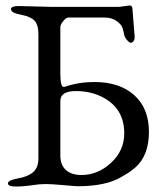

<svg xmlns="http://www.w3.org/2000/svg" viewBox="-20 -675 608 700"><path d="M463 -641 471 -540Q471 -530 466.5 -524.5Q462 -519 457 -519Q452 -519 443 -529Q434 -539 432 -551.5Q430 -564 426 -575Q422 -586 405 -598.5Q388 -611 361 -611H229Q221 -611 210.5 -598Q200 -585 200 -576V-408Q200 -358 212 -358Q215 -358 217 -359Q268 -376 324 -376Q416 -376 469.5 -328Q523 -280 523 -194Q523 -108 473 -64Q455 -49 448 -45Q441 -41 423 -30Q366 4 263 4Q256 4 212 0Q168 -4 146 -4Q124 -4 95 0.5Q66 5 37.5 5Q9 5 9 -6.5Q9 -18 45.5 -24.5Q82 -31 101 -47.5Q120 -64 120 -98V-550Q120 -585 105.5 -600Q91 -615 55.5 -621.5Q20 -628 20 -642Q20 -653 49 -653L166 -650H414L453 -655Q463 -655 463 -641ZM200 -307V-108Q200 -74 220 -55.5Q240 -37 277 -37Q337 -37 385 -81.5Q433 -126 433 -189Q433 -277 359 -318Q314 -343 257 -343Q200 -343 200 -307Z"/></svg>

Font: EB Garamond
Style: Regular
Weight: 400
Version: Version 0.012